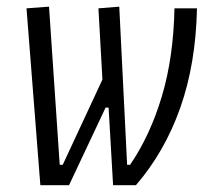

<svg xmlns="http://www.w3.org/2000/svg" viewBox="-20 -542 626 562"><path d="M311 0 297.9 -227.1H289.1L182.1 0H98.1L57.6 -517.6L123.5 -522.5L154.8 -59.6H163.6L279.8 -309.1L268.1 -517.6L329.1 -522.5L352.1 -59.6H360.8Q419.4 -145.5 453.6 -259.5Q487.8 -373.5 490.7 -517.6H556.6Q553.2 -355.5 507.6 -226.3Q461.9 -97.2 377.9 0Z"/></svg>

Font: Cascadia Code Light
Style: Italic
Weight: 300
Italic angle: -10°
Monospace: yes
Designer: Aaron Bell
Foundry: Saja Typeworks
Version: Version 2404.023; ttfautohint (v1.8.4)